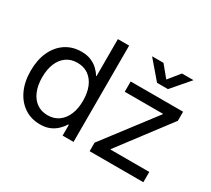

<svg xmlns="http://www.w3.org/2000/svg" viewBox="-142 -993 1382 1256"><g transform="rotate(30 549.0 -365.5)"><path d="M269 10.7Q201.7 10.7 150.4 -23.7Q99.1 -58.1 70.6 -119.6Q42 -181.2 42 -263.7Q42 -346.7 70.6 -408.2Q99.1 -469.7 150.4 -503.7Q201.7 -537.6 269 -537.6Q311.5 -537.6 342.3 -524.4Q373 -511.2 394.5 -490.7Q416 -470.2 429.2 -447.8H432.6V-727.5H517.6V0H435.1V-81.1H430.2Q416 -57.6 394 -36.6Q372.1 -15.6 341.6 -2.4Q311 10.7 269 10.7ZM281.7 -65.9Q330.6 -65.9 365.2 -90.8Q399.9 -115.7 418.5 -160.4Q437 -205.1 437 -264.2Q437 -323.7 418.7 -367.9Q400.4 -412.1 365.7 -436.8Q331.1 -461.4 281.7 -461.4Q234.4 -461.4 200 -437.3Q165.5 -413.1 147 -368.9Q128.4 -324.7 128.4 -264.2Q128.4 -204.1 147 -159.4Q165.5 -114.7 200.2 -90.3Q234.9 -65.9 281.7 -65.9ZM639.2 0V-64.5L932.1 -448.2V-451.7H643.6V-529.3H1039.6V-460.9L752 -81.1V-77.6H1044.9V0ZM768.6 -742.2 838.9 -656.7 908.2 -742.2H993.7V-740.2L879.9 -607.9H797.4L684.1 -740.2V-742.2Z"/></g></svg>

Font: Inter 24pt
Style: Regular
Weight: 400
Designer: Rasmus Andersson
Foundry: rsms
Version: Version 4.001;git-66647c0bb